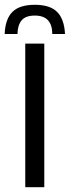

<svg xmlns="http://www.w3.org/2000/svg" viewBox="-50 -782 292 802"><path d="M55.5 0V-600H135V0ZM95.5 -762Q31.5 -762 1.8 -732.2Q-28 -702.5 -30.5 -640H23Q23.5 -676 40 -696.5Q56.5 -717 95.5 -717Q168 -717 168.5 -640H221.5Q218.5 -702 188.8 -732Q159 -762 95.5 -762Z"/></svg>

Font: Big Shoulders Stencil Text
Style: Regular
Weight: 400
Designer: Patric King
Foundry: XO Type Co
Version: Version 1.000